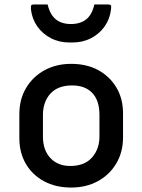

<svg xmlns="http://www.w3.org/2000/svg" viewBox="-20 -832 640 863"><path d="M300 -545Q370 -545 422 -516.5Q474 -488 503.5 -438Q533 -388 533 -323V-215Q533 -148 502.5 -97Q472 -46 419.5 -17.5Q367 11 300 11Q230 11 177.5 -17.5Q125 -46 96 -96Q67 -146 67 -211V-319Q67 -386 97.5 -437Q128 -488 180.5 -516.5Q233 -545 300 -545ZM304 -448Q240 -448 206.5 -411Q173 -374 173 -315V-218Q173 -155 209 -119Q242 -86 296 -86Q360 -86 393.5 -124Q427 -162 427 -219V-316Q427 -382 393 -416Q361 -448 304 -448ZM299 -724Q341 -724 367.5 -745Q394 -766 404 -812H465Q475 -812 478 -808Q481 -804 479 -790Q474 -747 450.5 -713.5Q427 -680 389.5 -660.5Q352 -641 306 -641H292Q246 -641 208.5 -660.5Q171 -680 147.5 -713.5Q124 -747 119 -790Q118 -804 120.5 -808Q123 -812 133 -812H194Q205 -766 231 -745Q257 -724 299 -724Z"/></svg>

Font: Recursive Sn Lnr St Med
Style: Regular
Weight: 500
Version: Version 1.085;hotconv 1.1.0;makeotfexe 2.6.0; ttfautohint (v